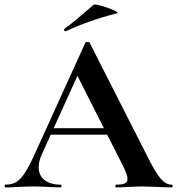

<svg xmlns="http://www.w3.org/2000/svg" viewBox="-28 -814 770 834"><path d="M186 -257H474L481 -229H171ZM717 0Q697 0 655 -2Q611 -4 592 -4Q567 -4 531 -2Q497 0 477 0Q473 0 473 -6Q473 -12 477 -12Q503 -12 514.5 -17.5Q526 -23 526 -37Q526 -54 506 -94L303 -495L352 -581L153 -142Q140 -113 140 -88Q140 -52 165.5 -32Q191 -12 234 -12Q239 -12 239 -6Q239 0 234 0Q216 0 182 -2Q144 -4 116 -4Q89 -4 51 -2Q17 0 -4 0Q-8 0 -8 -6Q-8 -12 -4 -12Q24 -12 43 -23.5Q62 -35 81 -64.5Q100 -94 126 -152L343 -629Q345 -632 352 -632Q360 -632 361 -629L611 -137Q646 -66 669 -39Q692 -12 717 -12Q722 -12 722 -6Q722 0 717 0ZM256 -678Q252 -678 250.5 -682.5Q249 -687 252 -689Q283 -711 339 -759Q352 -771 378 -793Q383 -797 413.5 -788.5Q444 -780 467.5 -769Q491 -758 479 -756Q361 -726 257 -678Z"/></svg>

Font: Cormorant Infant
Style: Bold
Weight: 700
Designer: Christian Thalmann (Catharsis Fonts)
Foundry: Catharsis Fonts
Version: Version 4.000